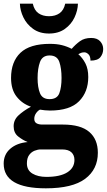

<svg xmlns="http://www.w3.org/2000/svg" viewBox="-27 -788 580 1042"><path d="M222 234Q-7 234 -7 100Q-7 50 29 19Q65 -12 123 -17Q96 -28 71.5 -47.5Q47 -67 47 -103Q47 -137 73 -161.5Q99 -186 141 -209Q95 -224 64 -262.5Q33 -301 33 -365Q33 -453 84 -501.5Q135 -550 244 -550Q281 -550 309 -543Q337 -536 362 -523Q383 -547 407 -564.5Q431 -582 468 -582Q500 -582 516.5 -564Q533 -546 533 -522Q533 -497 518 -478Q503 -459 464 -459Q464 -483 453 -493.5Q442 -504 431 -504Q420 -504 412.5 -501Q405 -498 398 -494Q421 -474 436.5 -444Q452 -414 452 -370Q452 -289 402 -238.5Q352 -188 244 -188Q234 -188 216.5 -189.5Q199 -191 190 -193Q179 -188 169 -174Q159 -160 159 -143Q159 -126 171 -119Q183 -112 203 -112H314Q411 -112 457.5 -72Q504 -32 504 41Q504 131 435 182.5Q366 234 222 234ZM242 -250Q283 -250 295 -282Q307 -314 307 -365Q307 -417 295 -452Q283 -487 242 -487Q203 -487 190 -451.5Q177 -416 177 -364Q177 -314 190 -282Q203 -250 242 -250ZM225 172Q299 172 338 147.5Q377 123 377 80Q377 54 360.5 38.5Q344 23 310 23H194Q178 23 160.5 30Q143 37 131 53.5Q119 70 119 99Q119 136 149 154Q179 172 225 172ZM239 -606Q188 -606 153 -631Q118 -656 100 -693.5Q82 -731 81 -768H151Q159 -732 182 -716Q205 -700 239 -700Q273 -700 296 -716Q319 -732 327 -768H396Q395 -731 377.5 -693.5Q360 -656 325 -631Q290 -606 239 -606Z"/></svg>

Font: Noto Serif Ethiopic SemiCondensed ExtraBold
Style: Regular
Weight: 800
Width: 4
Designer: Monotype Design Team
Foundry: Monotype Imaging Inc.
Version: Version 2.102; ttfautohint (v1.8.4.7-5d5b)